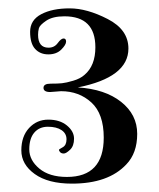

<svg xmlns="http://www.w3.org/2000/svg" viewBox="-20 -727 380 459"><path d="M126 -509 100 -507Q84 -507 84 -517Q84 -527 101 -527Q118 -527 128 -528Q138 -529 155 -534Q172 -539 182 -548Q208 -570 208 -614Q208 -688 134 -688Q106 -688 90.5 -677.5Q75 -667 73 -659.5Q71 -652 71 -644Q71 -613 96 -613Q110 -613 118 -624Q126 -635 132 -635Q138 -635 138 -627.5Q138 -620 126.5 -608.5Q115 -597 95.5 -597Q76 -597 64 -610Q52 -623 52 -651Q52 -679 78.5 -693Q105 -707 146.5 -707Q188 -707 237.5 -681.5Q287 -656 287 -611Q287 -542 166 -518Q231 -514 269.5 -483.5Q308 -453 308 -407Q308 -361 282 -334Q239 -288 152 -288Q95 -288 63 -311Q31 -334 31 -367.5Q31 -401 49.5 -421Q68 -441 95.5 -441Q123 -441 140 -427Q157 -413 157 -395.5Q157 -378 147.5 -369Q138 -360 132.5 -360Q127 -360 124 -363Q121 -366 121 -369Q121 -370 130 -375Q139 -380 139 -394Q139 -408 127 -416Q115 -424 94.5 -424Q74 -424 62 -410Q50 -396 50 -370Q50 -344 74 -324Q98 -304 140 -304Q228 -304 228 -398Q228 -455 198.5 -482Q169 -509 126 -509Z"/></svg>

Font: Spirax
Style: Regular
Weight: 400
Designer: Brenda Gallo (gbrenda1987@gmail.com)
Foundry: Brenda Gallo
Version: Version 1.002